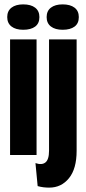

<svg xmlns="http://www.w3.org/2000/svg" viewBox="-20 -708 395 877"><path d="M26 0V-528H147V0ZM86 -572Q52 -572 32.5 -587Q13 -602 13 -630Q13 -658 32.5 -673Q52 -688 86 -688Q121 -688 140.5 -673Q160 -658 160 -630Q160 -601 140.5 -586.5Q121 -572 86 -572ZM205 149Q192 149 179 147.5Q166 146 152 142L142 37Q171 47 187.5 34Q204 21 204 -20V-528H330V-19Q330 63 295 106Q260 149 205 149ZM266 -572Q232 -572 212.5 -587Q193 -602 193 -630Q193 -658 212.5 -673Q232 -688 266 -688Q301 -688 320.5 -673Q340 -658 340 -630Q340 -601 320.5 -586.5Q301 -572 266 -572Z"/></svg>

Font: Bricolage Grotesque 48pt Condensed SemiBold
Style: Regular
Weight: 600
Width: 3
Designer: Mathieu Triay
Foundry: Atelier Triay
Version: Version 1.000; ttfautohint (v1.8.4.7-5d5b);gftools[0.9.32]